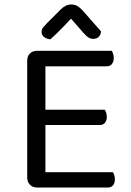

<svg xmlns="http://www.w3.org/2000/svg" viewBox="-20 -834 582 854"><path d="M101 -366H182V-8Q178 -7 167 -3.5Q156 0 145 0Q125 0 113 -12.5Q101 -25 101 -44ZM182 -248 101 -249V-564Q101 -584 113 -596Q125 -608 145 -608Q156 -608 167 -605Q178 -602 182 -600ZM145 -278V-346H446Q449 -342 452 -333Q455 -324 455 -314Q455 -298 447 -288Q439 -278 424 -278ZM145 0V-68H482Q485 -64 488 -55.5Q491 -47 491 -36Q491 -20 483 -10Q475 0 460 0ZM145 -539V-608H477Q480 -604 483 -595Q486 -586 486 -576Q486 -560 478 -549.5Q470 -539 455 -539ZM296 -751Q280 -734 256.5 -709.5Q233 -685 204 -659Q187 -661 176 -669.5Q165 -678 165 -692Q165 -704 172.5 -713Q180 -722 191 -733L250 -792Q272 -814 297 -814Q313 -814 324 -807.5Q335 -801 347 -788L429 -695Q429 -680 419.5 -670.5Q410 -661 395 -661Q384 -661 374 -667Q364 -673 350 -689Z"/></svg>

Font: Baloo Tammudu 2
Style: Regular
Weight: 400
Designer: Maithili Shingre, Omkar Shende and Ek Type
Foundry: Ek Type
Version: Version 1.700